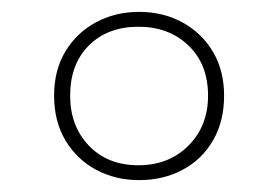

<svg xmlns="http://www.w3.org/2000/svg" viewBox="-20 -744 468 323"><path d="M214 -441Q174 -441 141.5 -458.5Q109 -476 90 -508Q71 -540 71 -583Q71 -626 90 -657.5Q109 -689 141.5 -706.5Q174 -724 214 -724Q255 -724 287.5 -706Q320 -688 338.5 -656.5Q357 -625 357 -583Q357 -540 338.5 -508Q320 -476 287.5 -458.5Q255 -441 214 -441ZM213 -466Q264 -466 297 -499Q330 -532 330 -583Q330 -636 297 -667.5Q264 -699 213 -699Q161 -699 129.5 -667.5Q98 -636 98 -583Q98 -532 129.5 -499Q161 -466 213 -466Z"/></svg>

Font: Noto Sans Hebrew Thin
Style: Regular
Weight: 250
Designer: Monotype Design Team
Foundry: Monotype Imaging Inc.
Version: Version 2.003